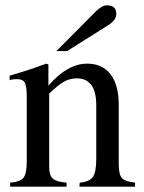

<svg xmlns="http://www.w3.org/2000/svg" viewBox="-20 -698 540 718"><path d="M191 -507 338 -655Q361 -678 380 -678Q415 -678 415 -646Q415 -623 385 -604L231 -507ZM485 0H277L278 -15Q315 -18 327.5 -36.5Q340 -55 340 -105V-304Q340 -405 267 -405Q242 -405 220 -393Q198 -381 164 -348V-72Q164 -42 177.5 -30Q191 -18 229 -15V0H18V-15Q56 -18 68 -33.5Q80 -49 80 -94V-337Q80 -374 73 -388Q66 -402 45 -402Q25 -402 16 -398V-415Q86 -435 153 -460L161 -457V-379H162Q233 -460 306 -460Q363 -460 393.5 -420Q424 -380 424 -306V-85Q424 -45 436 -32Q448 -19 485 -15Z"/></svg>

Font: STIX Math
Style: Regular
Weight: 400
Designer: MicroPress Inc., with final additions and corrections provided by Coen Hoffman, Elsevier (retired)
Version: Version 1.1.1